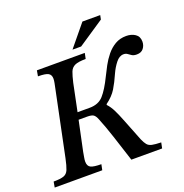

<svg xmlns="http://www.w3.org/2000/svg" viewBox="-156 -957 1037 1085"><g transform="rotate(-20 363.0 -414.0)"><path d="M635 0H450Q422 -87 399.5 -156Q377 -225 356 -276Q347 -299 336 -306.5Q325 -314 298 -314H247L209 -134Q206 -116 203.5 -102.5Q201 -89 201 -79Q201 -51 219.5 -42.5Q238 -34 282 -34L275 0H-11L-5 -34Q36 -34 56 -41Q76 -48 85 -70Q94 -92 103 -135L183 -521Q187 -540 190 -555Q193 -570 193 -581Q193 -604 177 -613.5Q161 -623 115 -623L121 -657H409L402 -623Q357 -623 336.5 -613.5Q316 -604 307.5 -582Q299 -560 290 -521L256 -356H329Q382 -356 412 -389.5Q442 -423 475 -491Q488 -518 504.5 -548.5Q521 -579 543 -606Q565 -633 594 -650Q623 -667 661 -667Q692 -667 714.5 -652Q737 -637 737 -606Q737 -583 723.5 -565.5Q710 -548 683 -548Q664 -548 653.5 -555Q643 -562 634 -568.5Q625 -575 612 -575Q586 -575 565 -548Q544 -521 530 -490Q509 -442 488 -407.5Q467 -373 426 -343L425 -338Q443 -319 457 -291Q471 -263 489.5 -215.5Q508 -168 539 -90Q549 -67 559 -55Q569 -43 587.5 -39Q606 -35 642 -34ZM402 -698H350L457 -828H564L559 -803Z"/></g></svg>

Font: STIX Two Text Medium
Style: Italic
Weight: 500
Italic angle: -12°
Designer: Ross Mills, John Hudson & Paul Hanslow, Tiro Typeworks Ltd; with prior portions MicroPress Inc. and Coen Hoffman, Elsevi
Foundry: Tiro Typeworks Ltd
Version: Version 2.13 b171